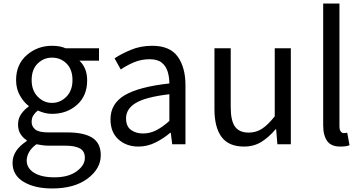

<svg xmlns="http://www.w3.org/2000/svg" viewBox="-20 -816 2040 1086"><path d="M275 250Q176 250 113.5 212.5Q51 175 51 105Q51 34 131 -18V-23Q110 -36 96 -58Q82 -80 82 -112Q82 -146 100.5 -172Q119 -198 142 -213V-217Q114 -238 92.5 -276Q71 -314 71 -363Q71 -452 131.5 -504.5Q192 -557 274 -557Q321 -557 351 -543H540V-473H429Q473 -432 473 -361Q473 -274 415.5 -223Q358 -172 274 -172Q235 -172 194 -191Q179 -179 169 -164Q159 -149 159 -126Q159 -101 179 -84Q199 -67 254 -67H361Q455 -67 502.5 -36.5Q550 -6 550 62Q550 138 475.5 194Q401 250 275 250ZM274 -234Q321 -234 355.5 -269Q390 -304 390 -363Q390 -423 356.5 -456.5Q323 -490 274 -490Q227 -490 193 -456.5Q159 -423 159 -363Q159 -304 193.5 -269Q228 -234 274 -234ZM288 187Q367 187 413.5 153Q460 119 460 77Q460 39 432 23.5Q404 8 350 8H256Q226 8 186 0Q157 21 144 45Q131 69 131 92Q131 135 172.5 161Q214 187 288 187Z M763 13Q695 13 650 -27.5Q605 -68 605 -141Q605 -230 685.5 -277.5Q766 -325 938 -344Q938 -379 928.5 -410.5Q919 -442 895 -461.5Q871 -481 826 -481Q779 -481 737.5 -463.5Q696 -446 663 -423L628 -486Q665 -511 720 -534Q775 -557 841 -557Q941 -557 985 -496Q1029 -435 1029 -334V0H954L946 -65H943Q904 -32 858.5 -9.5Q813 13 763 13ZM789 -61Q828 -61 863.5 -79Q899 -97 938 -132V-283Q803 -267 748 -233.5Q693 -200 693 -147Q693 -101 721 -81Q749 -61 789 -61Z M1360 13Q1274 13 1233.5 -41Q1193 -95 1193 -199V-543H1285V-210Q1285 -134 1309 -100Q1333 -66 1387 -66Q1429 -66 1462.5 -88Q1496 -110 1534 -158V-543H1625V0H1549L1542 -85H1539Q1501 -40 1458.5 -13.5Q1416 13 1360 13Z M1904 13Q1853 13 1830.5 -18.5Q1808 -50 1808 -108V-796H1900V-102Q1900 -81 1907.5 -72Q1915 -63 1925 -63Q1933 -63 1944 -65L1957 5Q1942 13 1904 13Z"/></svg>

Font: Gothic Nguyen
Style: Regular
Weight: 400
Designer: MORI Takayuki
Version: Version 1.220;July 21, 2023;FontCreator 14.0.0.2814 64-bit